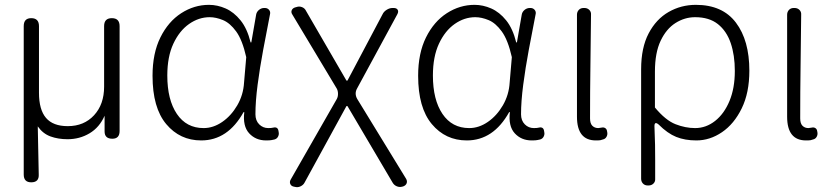

<svg xmlns="http://www.w3.org/2000/svg" viewBox="-20 -567 3441 793"><path d="M109 186Q78 186 78 154V-459Q78 -492 109 -492Q141 -492 141 -459V-184Q141 -114 170 -80Q199 -46 260 -46Q327 -46 368.5 -91Q410 -136 410 -209V-459Q410 -492 442 -492Q474 -492 474 -459V-26Q474 6 444 6Q412 6 412 -24V-89Q391 -41 350 -16.5Q309 8 259 8Q220 8 188.5 -3.5Q157 -15 136 -45L140 153Q142 186 109 186Z M811 13Q723 13 666.5 -54.5Q610 -122 610 -254Q610 -347 642.5 -412.5Q675 -478 728.5 -512.5Q782 -547 843 -547Q878 -547 912 -532Q946 -517 973.5 -483Q1001 -449 1015 -392H1018L1038 -507Q1040 -518 1049.5 -526Q1059 -534 1071 -534H1074Q1085 -534 1091.5 -526Q1098 -518 1095 -507Q1081 -436 1067 -361Q1053 -286 1044 -217Q1035 -148 1035 -95Q1035 -69 1050.5 -53.5Q1066 -38 1088 -38Q1102 -38 1109 -40Q1127 -44 1130 -27L1131 -21Q1133 -12 1128.5 -3Q1124 6 1114 9Q1108 10 1102 11.5Q1096 13 1079 13Q1036 13 1009 -16.5Q982 -46 989 -104H986Q921 13 811 13ZM821 -38Q861 -38 898 -63.5Q935 -89 960 -132Q985 -175 988 -226L997 -331Q981 -402 955.5 -437Q930 -472 901 -484Q872 -496 846 -496Q801 -496 761 -468Q721 -440 696 -386.5Q671 -333 671 -255Q671 -155 710.5 -96.5Q750 -38 821 -38Z M1238 187Q1233 197 1221.5 202.5Q1210 208 1199 205L1194 204Q1183 202 1179 193Q1175 184 1181 174L1371 -158Q1376 -167 1376 -179.5Q1376 -192 1371 -201L1188 -506Q1181 -516 1185 -525Q1189 -534 1201 -537L1205 -538Q1216 -542 1227.5 -537.5Q1239 -533 1244 -522L1411 -234H1415L1560 -508Q1565 -519 1577 -526.5Q1589 -534 1601 -534H1606Q1618 -534 1622.5 -526.5Q1627 -519 1621 -508L1455 -202Q1443 -181 1455 -159L1657 171Q1663 181 1659.5 190Q1656 199 1645 203L1641 204Q1630 207 1619 202.5Q1608 198 1602 188L1415 -129H1411Z M1908 13Q1820 13 1763.5 -54.5Q1707 -122 1707 -254Q1707 -347 1739.5 -412.5Q1772 -478 1825.5 -512.5Q1879 -547 1940 -547Q1975 -547 2009 -532Q2043 -517 2070.5 -483Q2098 -449 2112 -392H2115L2135 -507Q2137 -518 2146.5 -526Q2156 -534 2168 -534H2171Q2182 -534 2188.5 -526Q2195 -518 2192 -507Q2178 -436 2164 -361Q2150 -286 2141 -217Q2132 -148 2132 -95Q2132 -69 2147.5 -53.5Q2163 -38 2185 -38Q2199 -38 2206 -40Q2224 -44 2227 -27L2228 -21Q2230 -12 2225.5 -3Q2221 6 2211 9Q2205 10 2199 11.5Q2193 13 2176 13Q2133 13 2106 -16.5Q2079 -46 2086 -104H2083Q2018 13 1908 13ZM1918 -38Q1958 -38 1995 -63.5Q2032 -89 2057 -132Q2082 -175 2085 -226L2094 -331Q2078 -402 2052.5 -437Q2027 -472 1998 -484Q1969 -496 1943 -496Q1898 -496 1858 -468Q1818 -440 1793 -386.5Q1768 -333 1768 -255Q1768 -155 1807.5 -96.5Q1847 -38 1918 -38Z M2441 13Q2363 13 2363 -85V-506Q2363 -518 2370.5 -526Q2378 -534 2390 -534H2394Q2406 -534 2414 -526Q2422 -518 2421 -506Q2420 -397 2418.5 -292.5Q2417 -188 2417 -78Q2417 -57 2426.5 -47.5Q2436 -38 2451 -38L2465 -40Q2473 -42 2479.5 -38Q2486 -34 2487 -26L2488 -21Q2490 -11 2485 -2Q2480 7 2470 9Q2465 11 2460 12Q2455 13 2441 13Z M2655 199Q2643 199 2635.5 191Q2628 183 2628 171V-281Q2628 -370 2659 -429Q2690 -488 2741.5 -517.5Q2793 -547 2854 -547Q2964 -547 3019.5 -473.5Q3075 -400 3075 -275Q3075 -184 3043.5 -119.5Q3012 -55 2962 -21Q2912 13 2856 13Q2809 13 2773 -1.5Q2737 -16 2700 -53Q2683 -67 2683 -46Q2685 -1 2685.5 31Q2686 63 2686 95Q2686 127 2686 171Q2687 183 2679 191Q2671 199 2659 199ZM2851 -38Q2896 -38 2933.5 -67.5Q2971 -97 2993 -150Q3015 -203 3015 -274Q3015 -339 2998 -389Q2981 -439 2945 -467.5Q2909 -496 2851 -496Q2808 -496 2770 -472Q2732 -448 2708.5 -398.5Q2685 -349 2685 -271V-123Q2729 -70 2770 -54Q2811 -38 2851 -38Z M3309 13Q3231 13 3231 -85V-506Q3231 -518 3238.5 -526Q3246 -534 3258 -534H3262Q3274 -534 3282 -526Q3290 -518 3289 -506Q3288 -397 3286.5 -292.5Q3285 -188 3285 -78Q3285 -57 3294.5 -47.5Q3304 -38 3319 -38L3333 -40Q3341 -42 3347.5 -38Q3354 -34 3355 -26L3356 -21Q3358 -11 3353 -2Q3348 7 3338 9Q3333 11 3328 12Q3323 13 3309 13Z"/></svg>

Font: Chiron GoRound TC L
Style: Regular
Weight: 300
Designer: Ryoko NISHIZUKA 西塚涼子 (kana, bopomofo & ideographs); Paul D. Hunt (Latin, Greek & Cyrillic); Sandoll Communications 산돌커뮤니
Foundry: Adobe
Version: Version 1.000;hotconv 1.1.1;makeotfexe 2.6.0